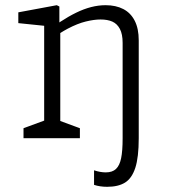

<svg xmlns="http://www.w3.org/2000/svg" viewBox="-20 -532 660 739"><path d="M342 179.5V123.5Q366 131.5 387 131.5Q412.5 131.5 426.5 118.2Q440.5 105 446.2 77Q452 49 452 0V-15H514V0Q514 73.5 500.8 114Q487.5 154.5 461.2 170.8Q435 187 392.5 187Q364.5 187 342 179.5ZM367 -457Q342 -457 310.2 -449.2Q278.5 -441.5 240.5 -421.5Q211.5 -406 180.5 -383.5L185.5 -429.5Q194.5 -436 199 -439Q203.5 -442 212 -448Q244 -469 273.2 -483.2Q302.5 -497.5 330.8 -504.8Q359 -512 386.5 -512Q426 -512 454.5 -497.2Q483 -482.5 498.5 -452.2Q514 -422 514 -376.5V0H452V-367Q452 -400.5 441.5 -420.5Q431 -440.5 412.5 -448.8Q394 -457 367 -457ZM70.5 -38.5 161.5 -72 150 -45V-457.5L172 -430.5L50.5 -443V-484.5L198.5 -512L208.5 -507V-426.5L212 -419.5V-40L196.5 -72L287.5 -38.5V0H70.5Z"/></svg>

Font: Monaspace Xenon Var ExtraLight
Style: Regular
Weight: 200
Designer: Riley Cran and the Lettermatic Team
Version: Version 1.200 (Monaspace Xenon Var)